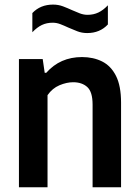

<svg xmlns="http://www.w3.org/2000/svg" viewBox="-20 -796 591 816"><path d="M60.5 0V-545H161.5L170 -486.5H176.5Q235.5 -553.5 328.5 -553.5Q376.5 -553.5 414 -534.8Q451.5 -516 473 -473.5Q494.5 -431 494.5 -359.5V0H373.5V-351.5Q373.5 -405.5 351 -426Q328.5 -446.5 291 -446.5Q263.5 -446.5 233 -433.8Q202.5 -421 182 -391.5V0ZM350.5 -655.5Q328 -655.5 308.2 -663.2Q288.5 -671 270 -679Q253 -687 236.8 -693.2Q220.5 -699.5 204 -699.5Q178.5 -699.5 158 -689.8Q137.5 -680 117.5 -659V-740.5Q151.5 -776.5 205.5 -776.5Q228 -776.5 247.8 -769Q267.5 -761.5 286 -753Q303 -745.5 319.2 -739.2Q335.5 -733 352 -733Q377.5 -733 398 -742.8Q418.5 -752.5 438.5 -773.5V-692Q404.5 -655.5 350.5 -655.5Z"/></svg>

Font: Encode Sans Semi Condensed SemiBold
Style: Regular
Weight: 600
Width: 4
Designer: Multiple Designers
Foundry: Impallari Type
Version: Version 3.000; ttfautohint (v1.8.3) -l 8 -r 50 -G 200 -x 14 